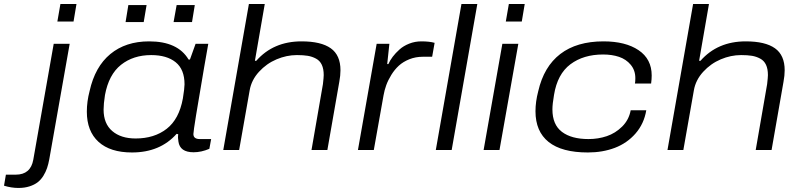

<svg xmlns="http://www.w3.org/2000/svg" viewBox="-142 -743 3960 951"><path d="M142.1 -636.2 157.2 -723.1H236.8L222.2 -636.2ZM-50.8 188Q-85.4 188 -122.1 176.8L-112.8 122.1H-64Q9.8 122.1 22.9 47.9L124 -525.9H203.1L102.1 45.9Q97.7 69.8 91.1 89.4Q84.5 108.9 72.8 127.9Q61 147 44.7 159.7Q28.3 172.4 3.9 180.2Q-20.5 188 -50.8 188Z M480 -633.8 493.7 -717.8H584L569.8 -633.8ZM717.8 -633.8 732.9 -717.8H822.8L809.1 -633.8ZM511.7 12.2Q403.8 12.2 345.9 -40.5Q288.1 -93.3 288.1 -189.9Q288.1 -240.2 301.8 -292Q328.6 -412.6 404.5 -475.3Q480.5 -538.1 596.7 -538.1Q738.8 -538.1 792 -448.2H798.8L826.7 -525.9H889.6L869.6 -412.1Q815.9 -101.1 815.9 -79.1Q815.9 -54.2 847.7 -54.2H903.8L895 -5.9Q855 11.2 816.9 11.2Q749 11.2 741.7 -42Q738.3 -60.1 740.7 -78.1L732.9 -80.1Q650.9 12.2 511.7 12.2ZM529.8 -57.1Q622.1 -57.1 683.6 -105Q745.1 -152.8 763.7 -254.9Q772 -306.2 772 -325.2Q772 -399.4 728 -434.8Q684.1 -470.2 606.9 -470.2Q518.1 -470.2 457.3 -421.9Q396.5 -373.5 377.9 -272Q371.1 -228.5 371.1 -200.2Q371.1 -130.4 414.1 -93.8Q457 -57.1 529.8 -57.1Z M963.9 0 1090.8 -723.1H1169.4L1120.6 -441.9H1127.4Q1211.9 -538.1 1351.6 -538.1Q1448.2 -538.1 1496.3 -503.9Q1544.4 -469.7 1544.4 -395Q1544.4 -369.1 1538.6 -337.9L1479.5 0H1400.9L1457.5 -326.2Q1461.4 -360.4 1461.4 -371.1Q1461.4 -401.9 1451.9 -422.1Q1442.4 -442.4 1423.3 -452.6Q1404.3 -462.9 1382.3 -466.6Q1360.4 -470.2 1328.6 -470.2Q1277.8 -470.2 1228 -449.2Q1178.2 -428.2 1140.9 -387.5Q1103.5 -346.7 1094.7 -295.9L1042.5 0Z M1630.9 0 1723.6 -525.9H1786.6L1775.9 -425.8H1781.7Q1789.6 -443.8 1803.2 -461.9Q1816.9 -480 1836.7 -497.8Q1856.4 -515.6 1885 -526.9Q1913.6 -538.1 1944.8 -538.1Q1985.4 -538.1 2010.7 -530.8L1998.5 -461.9H1952.6Q1916.5 -461.9 1885.5 -449.5Q1854.5 -437 1833.5 -417.7Q1812.5 -398.4 1796.4 -372.3Q1780.3 -346.2 1771.2 -321.3Q1762.2 -296.4 1757.8 -271L1709.5 0Z M2016.6 0 2143.6 -723.1H2222.2L2095.2 0Z M2363.3 -636.2 2378.4 -723.1H2457L2442.4 -636.2ZM2253.4 0 2346.2 -525.9H2425.3L2332 0Z M2770 12.2Q2640.6 12.2 2575.4 -39.8Q2510.3 -91.8 2510.3 -191.9Q2510.3 -239.3 2523.9 -291Q2551.8 -413.1 2633.3 -475.6Q2714.8 -538.1 2847.2 -538.1Q2956.1 -538.1 3021 -494.4Q3085.9 -450.7 3085.9 -369.1Q3085.9 -350.6 3083 -329.1H3002.9Q3004.9 -337.9 3004.9 -356Q3004.9 -395 2981.9 -422.4Q2959 -449.7 2924.1 -461.4Q2889.2 -473.1 2845.2 -473.1Q2748 -473.1 2683.3 -424.6Q2618.7 -376 2602.1 -272.9Q2594.2 -227.5 2594.2 -201.2Q2594.2 -125.5 2641.4 -89.8Q2688.5 -54.2 2772.9 -54.2Q2820.8 -54.2 2863.5 -68.6Q2906.2 -83 2939.7 -116.2Q2973.1 -149.4 2981.9 -196.8H3059.1Q3047.9 -129.9 3005.9 -81.8Q2963.9 -33.7 2903.3 -10.7Q2842.8 12.2 2770 12.2Z M3164.1 0 3291 -723.1H3369.6L3320.8 -441.9H3327.6Q3412.1 -538.1 3551.8 -538.1Q3648.4 -538.1 3696.5 -503.9Q3744.6 -469.7 3744.6 -395Q3744.6 -369.1 3738.8 -337.9L3679.7 0H3601.1L3657.7 -326.2Q3661.6 -360.4 3661.6 -371.1Q3661.6 -401.9 3652.1 -422.1Q3642.6 -442.4 3623.5 -452.6Q3604.5 -462.9 3582.5 -466.6Q3560.5 -470.2 3528.8 -470.2Q3478 -470.2 3428.2 -449.2Q3378.4 -428.2 3341.1 -387.5Q3303.7 -346.7 3294.9 -295.9L3242.7 0Z"/></svg>

Font: Archivo Expanded Light
Style: Italic
Weight: 300
Width: 7
Italic angle: -10°
Designer: Hector Gatti
Foundry: Omnibus-Type
Version: Version 2.001